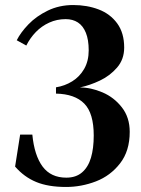

<svg xmlns="http://www.w3.org/2000/svg" viewBox="-20 -731 560 763"><path d="M40 -69 60 -196H108.5Q116.5 -113.5 149.2 -69.2Q182 -25 243.5 -25Q282 -25 306.2 -46Q330.5 -67 341.5 -104.2Q352.5 -141.5 352.5 -192.5Q352.5 -281 315 -319.2Q277.5 -357.5 202.5 -359V-384Q237.5 -389.5 267 -407.8Q296.5 -426 314.5 -457.2Q332.5 -488.5 332.5 -531Q332.5 -573 321.2 -600.8Q310 -628.5 289.5 -641.8Q269 -655 241 -655Q206 -655 175.8 -641.2Q145.5 -627.5 122.5 -603.8Q99.5 -580 84.5 -550L46.5 -571Q62 -602 93 -634.2Q124 -666.5 169.8 -688.8Q215.5 -711 271 -711Q326 -711 372 -693.5Q418 -676 445.8 -638Q473.5 -600 473.5 -542Q473.5 -495 445 -462.2Q416.5 -429.5 377 -410.8Q337.5 -392 297.5 -383.5Q341 -383.5 387 -364Q433 -344.5 464.2 -304.5Q495.5 -264.5 495.5 -207Q495.5 -131 457.2 -81.8Q419 -32.5 361.2 -10.2Q303.5 12 242.5 12Q171.5 12 123.8 -7.8Q76 -27.5 40 -69Z"/></svg>

Font: Didactic
Style: Regular
Weight: 400
Designer: Tyler Finck
Foundry: Etcetera Type Co
Version: Version 3.007;FEAKit 1.0